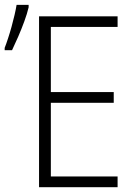

<svg xmlns="http://www.w3.org/2000/svg" viewBox="-20 -782 566 802"><path d="M471.2 0H143.1V-713.9H471.2V-669.4H192.4V-397.5H455.1V-352.5H192.4V-44.9H471.2ZM-0.5 -572.3V-582Q5.9 -598.1 13.4 -621.1Q21 -644 28.1 -669.7Q35.2 -695.3 40.8 -719.5Q46.4 -743.7 49.3 -761.7H99.6V-751.5Q93.3 -724.6 81.5 -692.6Q69.8 -660.6 56.2 -629.2Q42.5 -597.7 30.3 -572.3Z"/></svg>

Font: Open Sans SemiCondensed Light
Style: Regular
Weight: 300
Width: 4
Designer: Monotype Design Team
Foundry: Monotype Imaging Inc.
Version: Version 3.000